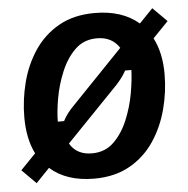

<svg xmlns="http://www.w3.org/2000/svg" viewBox="-44 -555 599 611"><g transform="rotate(-5 256.0 -249.5)"><path d="M233.3 12.5Q145 12.5 92.5 -34.2L49.2 10.8L4.2 -34.2L52.5 -84.2Q28.3 -132.5 28.3 -200.8Q28.3 -256.7 42.5 -312.1Q56.7 -367.5 87.1 -412.9Q117.5 -458.3 165.4 -485.4Q213.3 -512.5 280 -512.5Q367.5 -512.5 420.8 -466.7L464.2 -511.7L509.2 -466.7L460 -415.8Q485 -367.5 485 -300Q485 -243.3 470.4 -187.9Q455.8 -132.5 425.4 -87.1Q395 -41.7 347.1 -14.6Q299.2 12.5 233.3 12.5ZM133.3 -178.3H153.3Q165 -201.7 188.3 -225L351.7 -395Q328.3 -431.7 280 -431.7Q238.3 -431.7 210.4 -404.6Q182.5 -377.5 165.4 -336.2Q148.3 -295 140.8 -252.5Q133.3 -210 133.3 -178.3ZM233.3 -68.3Q275 -68.3 302.9 -95.4Q330.8 -122.5 347.9 -163.8Q365 -205 372.5 -247.9Q380 -290.8 380.8 -321.7H360.8Q348.3 -298.3 325.8 -275L162.5 -105.8Q184.2 -68.3 233.3 -68.3Z"/></g></svg>

Font: Familjen Grotesk Medium
Style: Italic
Weight: 500
Italic angle: -9.46201°
Designer: Anders Wikstroem, Jonas Baeckman, Matilda Gysing, Kristian Moeller
Foundry: Familjen STHLM AB
Version: Version 2.002; ttfautohint (v1.8.4.7-5d5b)